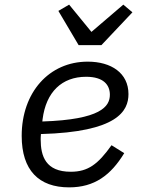

<svg xmlns="http://www.w3.org/2000/svg" viewBox="-20 -793 640 825"><path d="M277 12.1C386 12.1 456 -40.1 513.8 -134.9L459.2 -169C400.9 -87 358 -55 284.1 -55C176.1 -55 154.8 -122.2 154.8 -193.9C154.8 -196 154.8 -207 155.9 -217C485.1 -225.9 532 -316.1 532 -388.8C532 -479 458.1 -528.1 356.9 -528.1C191.1 -528.1 73.2 -396 73.2 -209.2C73.2 -61.1 147 12.1 277 12.1ZM161.9 -271 163 -280.9C177.9 -398.1 246.1 -463.1 350.1 -463.1C425.1 -463.1 452.1 -427.9 452.1 -386C452.1 -335.9 414.1 -279.1 161.9 -271ZM230.8 -746.1 317.8 -599.1H415.8L549 -740.1L509.9 -773.1L372.9 -655.9L277 -773.1Z"/></svg>

Font: Margiela Mono Italic Italic
Style: Regular
Weight: 400
Designer: Mike Abbink, Paul van der Laan, Pieter van Rosmalen
Foundry: Bold Monday
Version: Version 2.003 2021